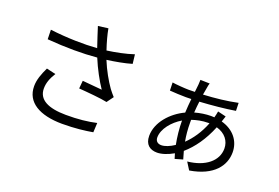

<svg xmlns="http://www.w3.org/2000/svg" viewBox="-109 -1140 2219 1527"><g transform="rotate(20 1000.0 -376.5)"><path d="M312 -312 234 -330C206 -271 186 -219 186 -164C186 -28 306 41 496 42C607 42 692 31 754 20L758 -60C688 -44 602 -34 500 -35C352 -36 265 -78 265 -173C265 -221 282 -264 312 -312ZM158 -631 160 -551C317 -538 461 -538 580 -549C614 -466 662 -378 701 -321C665 -325 591 -331 535 -336L529 -269C601 -264 722 -253 770 -242L811 -298C796 -315 781 -332 767 -351C730 -403 686 -480 655 -557C722 -566 801 -580 862 -598L853 -676C785 -653 702 -637 630 -627C610 -685 592 -751 584 -798L499 -787C508 -761 517 -730 524 -709L554 -619C444 -611 305 -613 158 -631Z M1598 -363C1564 -276 1517 -209 1465 -159C1456 -206 1451 -258 1451 -315V-339C1489 -352 1536 -363 1588 -363ZM1700 -458 1630 -475C1628 -463 1622 -433 1618 -421L1590 -422C1548 -422 1500 -415 1454 -402C1456 -434 1459 -467 1463 -497C1565 -503 1678 -514 1762 -528L1760 -595C1671 -576 1571 -565 1471 -560L1482 -622C1484 -636 1487 -651 1491 -661L1412 -663C1412 -653 1411 -636 1410 -622L1403 -558L1350 -557C1318 -557 1240 -563 1211 -568L1213 -500C1247 -497 1314 -494 1350 -494L1396 -495C1392 -458 1389 -418 1387 -377C1277 -326 1181 -221 1181 -106C1181 -32 1225 -1 1284 -1C1324 -1 1374 -18 1421 -45L1434 -2L1500 -21L1481 -87C1553 -149 1616 -237 1663 -353C1738 -332 1778 -278 1778 -214C1778 -109 1683 -32 1535 -17L1574 45C1774 12 1850 -97 1850 -208C1850 -302 1791 -381 1684 -410ZM1385 -309V-307C1385 -241 1393 -171 1405 -110C1365 -83 1326 -68 1296 -68C1267 -68 1246 -84 1246 -116C1246 -188 1310 -265 1385 -309Z"/></g></svg>

Font: Noto Sans CJK HK
Style: Regular
Weight: 400
Designer: Ryoko NISHIZUKA 西塚涼子 (kana, bopomofo & ideographs); Paul D. Hunt (Latin, Greek & Cyrillic); Sandoll Communications 산돌커뮤니
Foundry: Adobe
Version: Version 2.004;hotconv 1.0.118;makeotfexe 2.5.65603